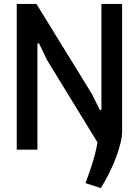

<svg xmlns="http://www.w3.org/2000/svg" viewBox="-20 -760 704 975"><path d="M414 170Q435 116 451 63.5Q467 11 475 -37L219 -455L178 -540L170 -539V0H65V-740H165L446 -284L487 -202H495V-740H600V-90Q600 -66 591.5 -31.5Q583 3 568.5 41.5Q554 80 534 120Q514 160 492 195Z"/></svg>

Font: Encode Sans Compressed
Style: SemiBold
Weight: 600
Designer: Pablo Impallari, Andres Torresi
Foundry: Pablo Impallari, Andres Torresi
Version: Version 1.000; ttfautohint (v1.00) -l 8 -r 50 -G 200 -x 14 -